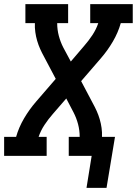

<svg xmlns="http://www.w3.org/2000/svg" viewBox="-27 -755 663 930"><path d="M392 155 417 0H306V-92H359Q359 -124 351 -154Q343 -184 329 -211L294 -278L229 -203Q207 -178 188.5 -150Q170 -122 160 -92H199V0H-7V-92H51Q64 -138 89.5 -181.5Q115 -225 148 -263L243 -373L186 -481Q176 -499 167.5 -518Q159 -537 153 -557.5Q147 -578 144 -599.5Q141 -621 142 -643H96V-735H303V-643H250Q250 -611 258 -581Q266 -551 280 -524L316 -457L380 -532Q402 -557 420.5 -585Q439 -613 449 -643H410V-735H616V-643H558Q545 -597 519.5 -553.5Q494 -510 461 -472L366 -362L423 -254Q433 -236 441.5 -217Q450 -198 456 -177.5Q462 -157 465 -135.5Q468 -114 467 -92H530L489 155Z"/></svg>

Font: Iosevka Curly Slab SmBdExObl
Style: Regular
Weight: 600
Width: 7
Italic angle: -9°
Monospace: yes
Designer: Belleve Invis
Foundry: Belleve Invis
Version: Version 11.1.0; ttfautohint (v1.8.3)